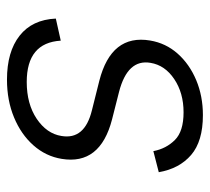

<svg xmlns="http://www.w3.org/2000/svg" viewBox="-46 -548 604 553"><g transform="rotate(90 256.5 -271.0)"><path d="M475.5 -425.8 414.8 -410.2Q407.7 -447.1 382.8 -472.1Q358 -497.2 302.9 -497.2Q247.2 -497.2 207.2 -470.3Q167.3 -443.5 160.5 -402Q149.1 -335.9 244 -311.4L323.5 -291.2Q455.3 -257.1 437.1 -146.3Q429.7 -100.5 398.1 -64.8Q366.5 -29.1 317.6 -8.9Q268.8 11.4 208.8 11.4Q128.6 11.4 82.4 -24.9Q36.2 -61.1 33 -129.3L96.6 -143.5Q102.6 -45.5 215.6 -45.5Q278.8 -45.5 321.6 -74.2Q364.3 -103 371.1 -145.2Q382.8 -212.4 296.9 -233.3L212 -254.6Q77.4 -289.1 96.2 -400.9Q103.7 -446 133.9 -480.1Q164.1 -514.2 210.2 -533.6Q256.4 -552.9 311.1 -552.9Q386.4 -552.9 425.8 -519Q465.2 -485.1 475.5 -425.8Z"/></g></svg>

Font: Inter Light  BETA
Style: Italic
Weight: 300
Italic angle: 9.39999°
Designer: Rasmus Andersson
Foundry: rsms
Version: Version 3.011;git-f93a4a705